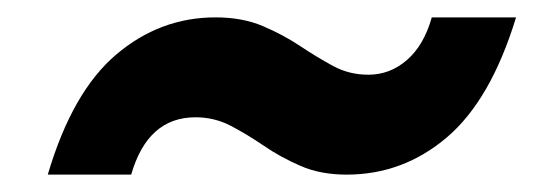

<svg xmlns="http://www.w3.org/2000/svg" viewBox="-20 -429 630 221"><path d="M35 -228Q63 -323 113.5 -366Q164 -409 228 -409Q259 -409 282.5 -399Q306 -389 325.5 -376Q345 -363 363.5 -353Q382 -343 404 -343Q429 -343 448.5 -360Q468 -377 477 -409H574Q545 -314 494.5 -271Q444 -228 379 -228Q349 -228 326 -238Q303 -248 284 -261Q265 -274 246 -284Q227 -294 205 -294Q150 -294 131 -228Z"/></svg>

Font: Host Grotesk
Style: Bold Italic
Weight: 700
Italic angle: -8°
Designer: Doğukan Karapınar
Foundry: Element Type
Version: Version 1.003; ttfautohint (v1.8.4.7-5d5b)